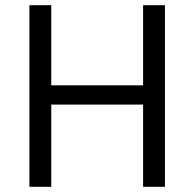

<svg xmlns="http://www.w3.org/2000/svg" viewBox="-20 -718 747 738"><path d="M530 -316H177V0H93V-698H177V-390H530V-698H614V0H530Z"/></svg>

Font: IBMPlexSans
Style: Regular
Weight: 400
Designer: Mike Abbink, Paul van der Laan, Pieter van Rosmalen
Foundry: Bold Monday
Version: Version 3.1